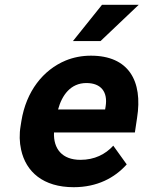

<svg xmlns="http://www.w3.org/2000/svg" viewBox="-20 -770 598 800"><path d="M66 -246C60 -211 61 -177 68 -146C88 -54 160 10 287 10C385 10 458 -29 508 -85L452 -163C419 -127 374 -104 315 -104C239 -104 202 -150 205 -218H542L551 -278C576 -434 515 -538 359 -538C321 -538 286 -531 254 -518C160 -479 89 -390 69 -265ZM222 -314C238 -373 274 -424 340 -424C401 -424 430 -387 420 -326L418 -314ZM284 -599H399L558 -750H405Z"/></svg>

Font: Asimov Pro
Style: BdObl
Weight: 700
Designer: Google
Version: Version 2.000980; 2014